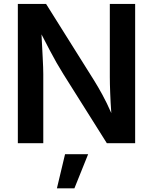

<svg xmlns="http://www.w3.org/2000/svg" viewBox="-20 -748 799 1003"><path d="M73.2 0V-727.5H220.7L472.2 -326.7Q491.7 -295.4 514.6 -253.7Q537.6 -211.9 561.5 -157.2Q557.6 -210 555.7 -261.2Q553.7 -312.5 553.7 -345.7V-727.5H686V0H538.1L311 -360.8Q292 -391.1 275.1 -420.9Q258.3 -450.7 239.7 -485.8Q221.2 -521 196.8 -568.4Q200.2 -501 203.1 -446.3Q206.1 -391.6 206.1 -361.3V0ZM277.3 235.8 319.8 57.6H440.4L368.7 235.8Z"/></svg>

Font: Inter SemiBold
Style: Regular
Weight: 600
Designer: Rasmus Andersson
Foundry: rsms
Version: Version 4.001;git-9221beed3